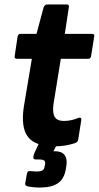

<svg xmlns="http://www.w3.org/2000/svg" viewBox="-20 -646 444 862"><path d="M225 11Q138 11 105.5 -31.5Q73 -74 87 -167L123 -382H57Q43 -382 46 -395L59 -482Q62 -494 72 -494H144L176 -614Q182 -626 192 -626H280Q292 -626 289 -613L271 -494H392Q406 -494 403 -482L389 -395Q387 -382 377 -382H253L220 -178Q215 -138 226 -120.5Q237 -103 267 -103Q284 -103 300 -106.5Q316 -110 333 -117Q339 -119 342.5 -116.5Q346 -114 345 -107L331 -19Q330 -9 318 -4Q298 3 274.5 7Q251 11 225 11ZM159 196Q144 196 130 194.5Q116 193 105 191Q92 188 93 178L101 133Q104 121 114 122Q121 122 128.5 123Q136 124 144 124Q162 124 170.5 119Q179 114 180 102L182 94Q185 80 178.5 75Q172 70 156 70H141Q127 70 130 57Q131 52 132 48Q133 44 135 40L169 -33Q174 -45 183 -45H245Q259 -45 253 -32L220 33H227Q257 33 270 50Q283 67 278 98L275 116Q268 157 240 176.5Q212 196 159 196Z"/></svg>

Font: Sofia Sans Semi Condensed ExtraBold
Style: Italic
Weight: 800
Italic angle: -9°
Version: Version 4.100